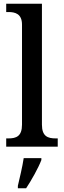

<svg xmlns="http://www.w3.org/2000/svg" viewBox="-20 -780 340 1021"><path d="M13 0H287V-44H276C234 -44 203 -55 203 -117V-760H13V-716H25C60 -716 97 -707 97 -649V-117C97 -55 66 -44 25 -44H13ZM75 208V221H119C147 179 184 113 200 71V61H106C99 108 85 165 75 208Z"/></svg>

Font: Noto Serif Myanmar SemiCondensed Medium
Style: Regular
Weight: 500
Width: 4
Designer: Ben Mitchell and the Monotype Design Team
Foundry: Monotype Imaging Inc.
Version: Version 2.106